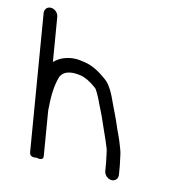

<svg xmlns="http://www.w3.org/2000/svg" viewBox="-152 -712 690 746"><g transform="rotate(15 193.5 -339.0)"><path d="M385.4 -73.5 379.6 -107.8 370.5 -150.8C368.7 -160.6 362.5 -177.2 351.1 -204.8L339.9 -229.2C335.8 -237.3 331.4 -247.2 325.8 -260.5C316 -284.1 302.2 -310.6 293.2 -329.9C274.3 -372.8 257.5 -402 238.4 -416.4C203.9 -442.6 171.8 -458.3 141.3 -461.9C128.9 -463.4 115.2 -466.5 97.1 -464.4C68 -461.2 43.6 -450.2 25.2 -431.4C24.6 -430.7 24.8 -430.9 24.1 -430.3L-4.9 -604.5C-7.5 -620.1 -22.5 -632 -37.5 -632C-53.2 -632 -62.3 -618.9 -59.9 -604.5L29.4 -68.5C32.8 -47.8 55.4 -54.1 59.2 -54.8C60.1 -54.6 88 -46.8 84.4 -68.5L55.2 -243.9C51.2 -297.1 50.7 -339.9 63.1 -381.8C63.6 -383.4 66.2 -388 71.5 -393.9C82.8 -406.2 105.8 -413.3 141.4 -408C160.2 -405.2 182.7 -394.7 208.9 -374.9L209.2 -374.7L209.4 -374.5C211.8 -372.6 225.5 -352.7 242.7 -314.6C246.1 -307.1 250.4 -298.4 255.9 -288.2C263.8 -273.4 280.4 -232.3 289.5 -213.8L300.5 -189.2C310 -167.6 315 -153.8 315.2 -152.2L324.7 -107.2L330.4 -73.5C332.9 -58.5 347.4 -46 362.4 -46C377.5 -46 387.9 -58.5 385.4 -73.5Z"/></g></svg>

Font: MewTooHand
Style: BdCondLta
Weight: 400
Designer: Mew Too, Robert Jablonski
Version: Version 0.77